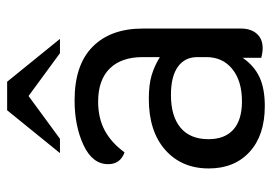

<svg xmlns="http://www.w3.org/2000/svg" viewBox="-132 -618 762 538"><g transform="rotate(-90 249.0 -349.0)"><path d="M46 -145Q46 -221 98 -267Q150 -313 241 -313Q281 -313 307.5 -305Q334 -297 358 -282V-330Q358 -390 326 -422.5Q294 -455 233 -455Q187 -455 152.5 -436.5Q118 -418 91 -381Q58 -393 58 -427Q58 -471 111.5 -496Q165 -521 237 -521Q336 -521 387 -470.5Q438 -420 438 -330V-55Q438 -27 423.5 -10.5Q409 6 383 6Q371 6 356 2V-50Q334 -18 302 -3Q270 12 221 12Q139 12 92.5 -30.5Q46 -73 46 -145ZM358 -152V-177Q358 -212 331 -231.5Q304 -251 252 -251Q192 -251 160 -224Q128 -197 128 -146Q128 -100 155 -76Q182 -52 234 -52Q291 -52 324.5 -79Q358 -106 358 -152ZM209 -710H289L409 -562H369L249 -650L129 -562H89Z"/></g></svg>

Font: Thasadith
Style: Bold
Weight: 700
Designer: Cadson Demak Co.,Ltd.
Foundry: Cadson Demak Co.,Ltd.
Version: Version 1.000; ttfautohint (v1.6)